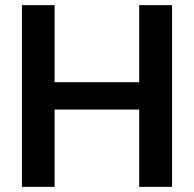

<svg xmlns="http://www.w3.org/2000/svg" viewBox="-20 -727 755 747"><path d="M65.4 -707H192.4V-407.2H521.5V-707H649.4V0H521.5V-300.8H192.4V0H65.4Z"/></svg>

Font: WEMIX Pretendard SemiBold
Style: Regular
Weight: 600
Designer: Base glyphs from Inter by Rasmus Andersson; Hangeul glyphs from Noto Sans CJK(Source Han Sans) by Jang Soo-young and Kan
Foundry: Kil Hyung-jin
Version: Version 1.000